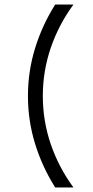

<svg xmlns="http://www.w3.org/2000/svg" viewBox="-20 -787 411 852"><path d="M225 45H306Q240 -45 205 -148Q170 -251 170 -361Q170 -471 205 -574Q240 -677 306 -767H225Q167 -675 135.5 -572.5Q104 -470 104 -361Q104 -252 135.5 -149.5Q167 -47 225 45Z"/></svg>

Font: SUIT Variable
Style: Regular
Weight: 400
Designer: Sunn Youn; Korean Glyphs from Source Han Sans (Sandoll Communications; Soo-young Jang, Joo-yeon Kang)
Foundry: Sunn
Version: Version 1.150;FEAKit 1.0